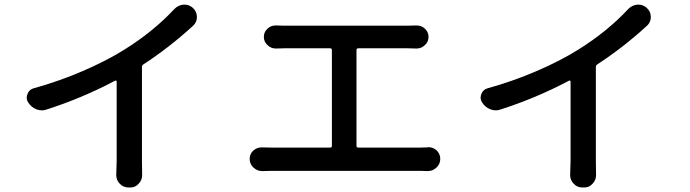

<svg xmlns="http://www.w3.org/2000/svg" viewBox="-20 -789 3040 846"><path d="M611.3 -504.9Q605.5 -501 605.5 -494.1V-81.1L606.4 -17.6Q606.4 3.9 591.8 19.5Q577.1 37.1 554.7 37.1H545.9Q522.5 37.1 506.8 19.5Q492.2 3.9 492.2 -17.6L494.1 -81.1V-429.7Q494.1 -432.6 491.7 -433.6Q489.3 -434.6 487.3 -433.6Q341.8 -356.4 185.5 -306.6Q174.8 -302.7 165 -302.7Q152.3 -302.7 139.6 -307.6Q116.2 -317.4 103.5 -338.9Q97.7 -348.6 97.7 -359.4Q97.7 -367.2 101.6 -376Q109.4 -395.5 129.9 -400.4Q239.3 -430.7 343.8 -475.6Q448.2 -520.5 526.4 -569.3Q655.3 -649.4 749 -750Q765.6 -766.6 789.1 -768.6Q791 -768.6 793 -768.6Q813.5 -768.6 829.1 -754.9Q847.7 -738.3 847.7 -713.9Q847.7 -691.4 831.1 -675.8Q726.6 -580.1 611.3 -504.9Z M1550.8 -146.5Q1550.8 -138.7 1558.6 -138.7H1833Q1847.7 -138.7 1863.3 -139.6Q1865.2 -140.6 1867.2 -140.6Q1887.7 -140.6 1903.3 -127Q1919.9 -111.3 1919.9 -88.9Q1919.9 -66.4 1903.3 -50.8Q1886.7 -35.2 1865.2 -35.2Q1864.3 -35.2 1863.3 -35.2Q1846.7 -36.1 1833 -36.1H1172.9Q1154.3 -36.1 1136.7 -35.2Q1135.7 -35.2 1134.8 -35.2Q1113.3 -35.2 1096.7 -50.8Q1080.1 -66.4 1080.1 -88.9Q1080.1 -111.3 1096.7 -126Q1112.3 -139.6 1132.8 -139.6Q1134.8 -139.6 1136.7 -139.6Q1155.3 -138.7 1172.9 -138.7H1434.6Q1442.4 -138.7 1442.4 -146.5V-568.4Q1442.4 -576.2 1434.6 -576.2H1231.4Q1215.8 -576.2 1197.3 -575.2Q1196.3 -575.2 1195.3 -575.2Q1174.8 -575.2 1159.2 -589.8Q1142.6 -604.5 1142.6 -626.5Q1142.6 -648.4 1159.2 -663.1Q1173.8 -676.8 1194.3 -676.8Q1196.3 -676.8 1197.3 -676.8Q1216.8 -675.8 1231.4 -675.8H1778.3Q1794.9 -675.8 1813.5 -676.8Q1815.4 -676.8 1816.4 -676.8Q1836.9 -676.8 1851.6 -663.1Q1868.2 -648.4 1868.2 -626.5Q1868.2 -604.5 1851.6 -589.8Q1836.9 -575.2 1815.4 -575.2Q1814.5 -575.2 1813.5 -575.2Q1796.9 -576.2 1778.3 -576.2H1558.6Q1550.8 -576.2 1550.8 -568.4Z M2611.3 -504.9Q2605.5 -501 2605.5 -494.1V-81.1L2606.4 -17.6Q2606.4 3.9 2591.8 19.5Q2577.1 37.1 2554.7 37.1H2545.9Q2522.5 37.1 2506.8 19.5Q2492.2 3.9 2492.2 -17.6L2494.1 -81.1V-429.7Q2494.1 -432.6 2491.7 -433.6Q2489.3 -434.6 2487.3 -433.6Q2341.8 -356.4 2185.5 -306.6Q2174.8 -302.7 2165 -302.7Q2152.3 -302.7 2139.6 -307.6Q2116.2 -317.4 2103.5 -338.9Q2097.7 -348.6 2097.7 -359.4Q2097.7 -367.2 2101.6 -376Q2109.4 -395.5 2129.9 -400.4Q2239.3 -430.7 2343.8 -475.6Q2448.2 -520.5 2526.4 -569.3Q2655.3 -649.4 2749 -750Q2765.6 -766.6 2789.1 -768.6Q2791 -768.6 2793 -768.6Q2813.5 -768.6 2829.1 -754.9Q2847.7 -738.3 2847.7 -713.9Q2847.7 -691.4 2831.1 -675.8Q2726.6 -580.1 2611.3 -504.9Z"/></svg>

Font: Gen Jyuu Gothic Medium
Style: Regular
Weight: 500
Designer: [Source Han Sans]
Ryoko NISHIZUKA  (kana & ideographs); Paul D. Hunt (Latin, Greek & Cyrillic); Wenlong ZHANG  (bopomofo
Version: Version 1.002.20150607